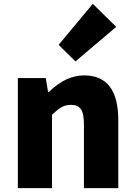

<svg xmlns="http://www.w3.org/2000/svg" viewBox="-20 -973 697 993"><path d="M72.3 0V-569.3H216.8L228.5 -498H233.4Q320.3 -583 415 -583Q591.8 -583 591.8 -351.6V0H414.1V-330.1Q414.1 -386.7 398.4 -408.7Q382.8 -430.7 347.7 -430.7Q319.3 -430.7 298.8 -418.9Q278.3 -407.2 249 -379.9V0ZM370.1 -655.3 283.2 -741.2 460 -953.1 581.1 -834Z"/></svg>

Font: Gen Shin Gothic Heavy
Style: Bold
Weight: 900
Designer: [Source Han Sans]
Ryoko NISHIZUKA  (kana & ideographs); Paul D. Hunt (Latin, Greek & Cyrillic); Wenlong ZHANG  (bopomofo
Version: Version 1.002.20150607